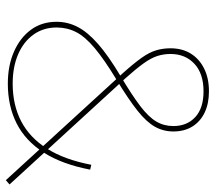

<svg xmlns="http://www.w3.org/2000/svg" viewBox="-60 -684 753 674"><g transform="rotate(90 317.0 -346.5)"><path d="M612 10 237 -400Q202 -439 182.5 -466.5Q163 -494 156 -518Q149 -542 149 -568Q149 -609 167.5 -639Q186 -669 220 -686Q254 -703 300 -703Q343 -703 374.5 -688Q406 -673 423.5 -645Q441 -617 441 -578Q441 -543 424.5 -513.5Q408 -484 368.5 -452.5Q329 -421 260 -379Q189 -336 148.5 -302Q108 -268 92 -236.5Q76 -205 76 -168Q76 -122 101 -87Q126 -52 170.5 -33Q215 -14 273 -14Q348 -14 405.5 -44Q463 -74 501.5 -135Q540 -196 558 -290L575 -286Q556 -187 515 -123Q474 -59 413 -28Q352 3 273 3Q210 3 161 -18.5Q112 -40 84 -78Q56 -116 56 -168Q56 -207 74 -242Q92 -277 133.5 -313.5Q175 -350 247 -393Q314 -433 352 -462Q390 -491 406 -518Q422 -545 422 -578Q422 -626 390.5 -655Q359 -684 300 -684Q238 -684 203.5 -652Q169 -620 169 -568Q169 -544 176 -522Q183 -500 202 -473.5Q221 -447 255 -409L627 -3Z"/></g></svg>

Font: Montserrat Thin Thin
Style: Regular
Weight: 250
Version: Version 9.000